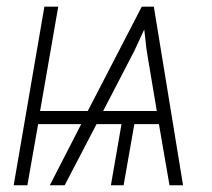

<svg xmlns="http://www.w3.org/2000/svg" viewBox="-20 -548 627 568"><path d="M450.2 -180.7 481.4 0H521.5L435.1 -528.3H399.4L239.7 -219.7H98.6L152.3 -528.3H111.3L20.5 0H61L92.8 -180.7H220.2L127.4 0H171.4L265.6 -180.7H339.4L308.1 0H345.7L377.4 -180.7ZM285.2 -219.7 377.4 -397.5 406.7 -460.9 413.6 -400.4 443.8 -219.7Z"/></svg>

Font: Roboto Mono ExtraLight
Style: Italic
Weight: 250
Italic angle: -10°
Monospace: yes
Designer: Google
Version: Version 3.000